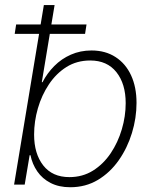

<svg xmlns="http://www.w3.org/2000/svg" viewBox="-20 -748 619 778"><path d="M264.6 10.7Q218.8 10.7 185.1 -6.6Q151.4 -23.9 131.1 -53.5Q110.8 -83 103.5 -119.1H100.1L80.1 0H37.1L157.7 -727.5H201.2L149.4 -415H152.3Q170.9 -451.2 200 -480.5Q229 -509.8 267.3 -526.6Q305.7 -543.5 350.6 -543.5Q407.2 -543.5 448.2 -516.8Q489.3 -490.2 511.2 -442.6Q533.2 -395 533.2 -331.1Q533.2 -269.5 514.6 -209Q496.1 -148.4 461.2 -98.6Q426.3 -48.8 376.7 -19Q327.1 10.7 264.6 10.7ZM261.2 -30.3Q314.5 -30.3 356.7 -56.6Q398.9 -83 428.5 -127Q458 -170.9 473.6 -223.9Q489.3 -276.9 489.3 -330.1Q489.3 -408.2 451.7 -455.6Q414.1 -502.9 345.7 -502.9Q291.5 -502.9 249.5 -476.6Q207.5 -450.2 178.2 -406.2Q148.9 -362.3 133.5 -309.1Q118.2 -255.9 118.2 -202.6Q118.2 -125 155.3 -77.6Q192.4 -30.3 261.2 -30.3ZM39.6 -610.8 45.4 -648.9H330.6L324.7 -610.8Z"/></svg>

Font: Inter 20pt ExtraLight
Style: Italic
Weight: 250
Italic angle: -9.3988°
Version: Version 4.001;git-66647c0bb